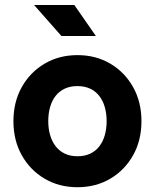

<svg xmlns="http://www.w3.org/2000/svg" viewBox="-20 -743 625 775"><path d="M174.8 -253.9Q174.8 -285.1 182.3 -311Q189.7 -336.9 204.5 -355.9Q219.3 -374.9 241.5 -385.2Q263.6 -395.5 292.6 -395.5Q321.6 -395.5 343.7 -385.2Q365.8 -374.9 380.6 -355.9Q395.4 -336.9 402.9 -311Q410.4 -285.1 410.4 -253.9Q410.4 -222.9 402.9 -196.9Q395.4 -170.9 380.6 -151.9Q365.8 -132.9 343.7 -122.6Q321.6 -112.3 292.6 -112.3Q263.6 -112.3 241.5 -122.9Q219.3 -133.5 204.5 -152.8Q189.7 -172.1 182.3 -197.8Q174.8 -223.5 174.8 -253.9ZM34.2 -253.9Q34.2 -176.6 67.9 -116.4Q101.6 -56.2 160 -21.8Q218.4 12.7 292.6 12.7Q367 12.7 425.3 -21.8Q483.6 -56.2 517.3 -116.4Q551 -176.6 551 -253.9Q551 -331.2 517.3 -391.4Q483.6 -451.6 425.3 -486Q367 -520.5 292.6 -520.5Q218.4 -520.5 160 -486Q101.6 -451.6 67.9 -391.4Q34.2 -331.2 34.2 -253.9ZM227.9 -597.7H367L280.1 -722.7H117.6Z"/></svg>

Font: Giphurs SC
Style: Regular
Weight: 400
Version: Version 0.920